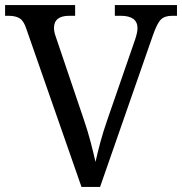

<svg xmlns="http://www.w3.org/2000/svg" viewBox="-20 -734 715 754"><path d="M84 -619Q74 -651 58 -661.5Q42 -672 13 -672H0V-714H275V-672H252Q192 -672 192 -624Q192 -616 194 -607Q196 -598 200 -587L310 -262Q325 -218 336 -176Q347 -134 355 -98Q363 -134 374 -175Q385 -216 401 -262L511 -580Q515 -592 517.5 -603.5Q520 -615 520 -623Q520 -672 454 -672H431V-714H675V-672H656Q627 -672 612 -657.5Q597 -643 580 -594L373 0H300Z"/></svg>

Font: Noto Serif Dives Akuru
Style: Regular
Weight: 400
Designer: Fernando Caro
Foundry: Fernando Caro
Version: Version 2.000; ttfautohint (v1.8.4.7-5d5b)